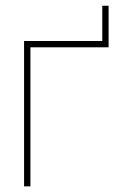

<svg xmlns="http://www.w3.org/2000/svg" viewBox="-20 -661 435 681"><path d="M342.8 -515.6V-640.6H365.2V-493.2H87.9V0H65.4V-515.6Z"/></svg>

Font: Inter Display Thin
Style: Regular
Weight: 100
Designer: Rasmus Andersson
Foundry: rsms
Version: Version 4.000;git-a52131595